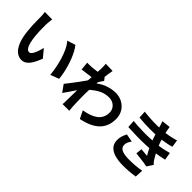

<svg xmlns="http://www.w3.org/2000/svg" viewBox="100 -1777 2800 2800"><g transform="rotate(45 1500.0 -377.0)"><path d="M259.5 -714.5Q256.2 -696.8 253.6 -673.8Q251.1 -650.8 249.4 -628.9Q247.7 -607 247.5 -592.6Q247.3 -560.3 247.8 -525Q248.3 -489.7 249.5 -453.5Q250.7 -417.4 254 -380.8Q260.8 -309.2 273.9 -254.3Q287 -199.4 308.1 -168.7Q329.3 -138 360.7 -138Q378.3 -138 394.4 -157Q410.5 -176 424.4 -206.4Q438.2 -236.9 448.8 -271.1Q459.5 -305.3 466.8 -334.7L567.5 -213.1Q534.2 -126.4 501.4 -74.9Q468.6 -23.4 433.6 -0.8Q398.6 21.7 358.1 21.7Q303.5 21.7 255.4 -14Q207.4 -49.7 173.1 -130.5Q138.8 -211.2 124.8 -344.8Q120 -391.2 117.5 -442.1Q115 -493 114.4 -539.1Q113.8 -585.2 113.8 -615.4Q113.8 -636.4 112.1 -665Q110.4 -693.6 105.7 -716.5ZM760 -692.5Q788.1 -658.2 814.2 -609.3Q840.3 -560.4 862.2 -504.1Q884 -447.7 900.8 -389.3Q917.6 -330.9 928.2 -275.4Q938.8 -220 942.5 -174.1L810.5 -122.9Q805.1 -183.9 791.8 -255.9Q778.5 -327.9 756.8 -400.9Q735.1 -473.8 704.5 -539.1Q673.8 -604.4 632.9 -650.8Z M1511.5 -93.7Q1577.1 -104 1632.2 -123.1Q1687.2 -142.1 1727.7 -172.2Q1768.3 -202.2 1790.4 -245.7Q1812.5 -289.3 1812.2 -347.6Q1812.2 -377.3 1801 -404.1Q1789.8 -431 1768.5 -452.3Q1747.2 -473.6 1717 -485.6Q1686.9 -497.6 1649.1 -497.6Q1553.9 -497.6 1472 -448.4Q1390.2 -399.2 1316.7 -321.3L1317.2 -462.6Q1406.9 -547 1498.4 -580.8Q1589.9 -614.5 1670 -614.5Q1746.8 -614.5 1809.3 -580.8Q1871.8 -547.1 1908.7 -486.3Q1945.5 -425.5 1945.5 -345Q1945.8 -269.2 1921.9 -208.3Q1898.1 -147.3 1851 -101.4Q1803.8 -55.5 1733.7 -23.6Q1663.5 8.3 1570.7 26.8ZM1284.3 -528.3Q1268 -526.5 1243.1 -523.4Q1218.2 -520.3 1189.4 -516.6Q1160.6 -512.9 1131.7 -509Q1102.8 -505.2 1078.1 -501.8L1065.5 -630Q1086.8 -629 1106.4 -629.5Q1126 -630 1152.4 -631Q1176.4 -632.8 1209.5 -636.6Q1242.5 -640.4 1277.2 -645.4Q1311.8 -650.5 1342 -656.3Q1372.1 -662 1388.6 -668L1428.6 -616.7Q1420.4 -605.1 1408.5 -587Q1396.5 -568.9 1384.6 -550.4Q1372.6 -531.8 1363.8 -518.4L1305.4 -330.4Q1289 -306.7 1265.3 -271.7Q1241.7 -236.7 1215.7 -198.1Q1189.7 -159.5 1164.7 -123.1Q1139.6 -86.7 1119.6 -59.7L1041.5 -169.3Q1060.3 -193.1 1084.9 -224.6Q1109.6 -256 1136.5 -291.6Q1163.3 -327.3 1189.4 -362.7Q1215.4 -398.1 1237.6 -429.8Q1259.8 -461.4 1274.8 -484.4L1276.9 -510.5ZM1272.4 -721.1Q1272.4 -742.7 1272.3 -765.3Q1272.2 -788 1267.9 -810.5L1413.8 -806.2Q1408.5 -782.6 1401.9 -739.3Q1395.4 -696.1 1388.7 -640.1Q1382 -584.1 1376.4 -522.7Q1370.7 -461.2 1367.3 -400.2Q1363.9 -339.2 1363.9 -285.7Q1363.9 -245 1364.3 -202.9Q1364.7 -160.7 1366 -116.8Q1367.3 -72.9 1369.8 -26Q1370.8 -13 1372.9 10.4Q1374.9 33.7 1376.7 51H1239.3Q1241.1 34.3 1241.7 11.4Q1242.3 -11.5 1242.3 -23.5Q1243.1 -72.2 1243.9 -114.1Q1244.7 -156 1245.4 -202.8Q1246.2 -249.6 1247.8 -312.2Q1248.6 -335 1250.6 -370.5Q1252.6 -406.1 1255.2 -448.8Q1257.8 -491.5 1260.9 -535Q1264 -578.5 1266.6 -617.2Q1269.2 -655.9 1270.8 -683.6Q1272.4 -711.3 1272.4 -721.1Z M2164.4 -717.7Q2274.3 -705 2366.6 -702.7Q2459 -700.4 2538.5 -706.1Q2606.7 -711.5 2669.7 -723.6Q2732.7 -735.7 2794.3 -754.8L2810.4 -640.4Q2756.3 -625 2692.9 -613.8Q2629.6 -602.6 2564.4 -597.2Q2487.1 -591.5 2386.3 -592Q2285.5 -592.5 2171.3 -603.1ZM2146.5 -508.2Q2236.8 -499.9 2319.7 -497.1Q2402.6 -494.2 2475.8 -496.9Q2548.9 -499.6 2608.8 -505.3Q2689.6 -512.5 2747.6 -525.6Q2805.7 -538.7 2849.5 -551.5L2869.3 -433.1Q2824.5 -422.1 2770 -412.2Q2715.6 -402.2 2654.5 -395Q2591.4 -388.6 2508.8 -385.4Q2426.1 -382.1 2334.9 -383.6Q2243.7 -385.1 2153.2 -390.4ZM2480.1 -689.8Q2473 -717.8 2464 -745.4Q2455 -773 2444.5 -802.4L2578.8 -817.2Q2585.1 -769.5 2594.8 -724.3Q2604.4 -679.1 2616.6 -637.2Q2628.8 -595.3 2641.3 -556.3Q2653.4 -521.9 2672.7 -478.3Q2692 -434.7 2715 -391.6Q2738 -348.4 2760.7 -313.5Q2770.6 -299 2781.4 -286.6Q2792.1 -274.2 2805.6 -261.5L2745.1 -169.9Q2717.1 -175.8 2675.3 -181.7Q2633.5 -187.6 2589.2 -192.7Q2544.8 -197.9 2507.9 -201.7L2517.9 -297.1Q2549 -294.4 2585.3 -291.2Q2621.7 -287.9 2643.6 -285.5Q2603.7 -352.1 2575.3 -416.1Q2546.9 -480.1 2528.2 -534.6Q2516.2 -569.9 2507.9 -595.6Q2499.6 -621.3 2493.4 -643.5Q2487.1 -665.6 2480.1 -689.8ZM2338.3 -275.8Q2320.3 -251.2 2307.1 -224.6Q2293.8 -198 2293.8 -165.3Q2293.8 -109.8 2345.5 -85.4Q2397.1 -61.1 2496.5 -61.1Q2567 -61.1 2630.5 -66.9Q2694 -72.6 2747.4 -82.9L2740.4 44.3Q2688.4 52.5 2623.4 57.7Q2558.4 62.9 2496.9 62.9Q2397 62.9 2324.4 41.9Q2251.8 21 2212 -23.4Q2172.2 -67.7 2170.7 -138.8Q2169.9 -187.5 2183.3 -225.7Q2196.7 -264 2214.3 -299.7Z"/></g></svg>

Font: Noto Sans TC Thin
Style: Regular
Weight: 100
Designer: Ryoko NISHIZUKA 西塚涼子 (kana, bopomofo & ideographs); Paul D. Hunt (Latin, Greek & Cyrillic); Sandoll Communications 산돌커뮤니
Foundry: Adobe
Version: Version 2.004-H2;hotconv 1.0.118;makeotfexe 2.5.65603